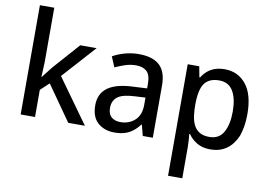

<svg xmlns="http://www.w3.org/2000/svg" viewBox="-102 -974 1964 1395"><g transform="rotate(10 880.5 -276.5)"><path d="M84 0V-806H190V-401L185 -293H186L251 -376L423 -570H544L324 -326L558 0H435L253 -259L190 -200V0Z M777 11Q702 11 654 -31.5Q606 -74 606 -161Q606 -247 669 -292Q732 -337 862 -341L956 -346V-378Q956 -445 928 -471Q900 -497 850 -497Q808 -497 770 -484.5Q732 -472 695 -455L663 -531Q702 -553 751.5 -567Q801 -581 854 -581Q958 -581 1008.5 -533.5Q1059 -486 1059 -386V0H985L964 -80H961Q937 -49 911 -29Q885 -9 852.5 1Q820 11 777 11ZM806 -71Q870 -71 913 -110Q956 -149 956 -225V-278L880 -274Q788 -270 751.5 -241.5Q715 -213 715 -160Q715 -114 740.5 -92.5Q766 -71 806 -71Z M1216 253V-570H1301L1316 -491H1321Q1337 -517 1360 -537.5Q1383 -558 1415 -569.5Q1447 -581 1488 -581Q1586 -581 1646 -507Q1706 -433 1706 -287Q1706 -238 1699 -197Q1692 -156 1680 -123Q1621 11 1484 11Q1426 11 1385 -13.5Q1344 -38 1321 -73H1315Q1317 -55 1319 -27.5Q1321 0 1321 22V253ZM1462 -77Q1533 -77 1565.5 -135Q1598 -193 1598 -287Q1598 -384 1565 -439Q1532 -494 1462 -494Q1389 -494 1355 -448Q1321 -402 1321 -287Q1321 -247 1326 -209.5Q1331 -172 1345.5 -142Q1360 -112 1388 -94.5Q1416 -77 1462 -77Z"/></g></svg>

Font: Menbere
Style: Regular
Weight: 400
Designer: Aleme Tadesse
Foundry: Sorkin Type Co
Version: Version 1.000